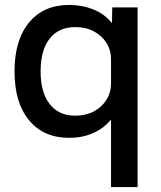

<svg xmlns="http://www.w3.org/2000/svg" viewBox="-20 -550 656 780"><path d="M431 210V-62H429Q401 -28 357.5 -9Q314 10 261 10Q157 10 98 -61.5Q39 -133 39 -260Q39 -387 98 -458.5Q157 -530 261 -530Q314 -530 359.5 -511.5Q405 -493 433 -458H435L436 -520H539V210ZM285 -80Q328 -80 360.5 -97Q393 -114 412 -144Q431 -174 431 -211V-309Q431 -347 412 -376.5Q393 -406 360.5 -423Q328 -440 286 -440Q219 -440 182 -393.5Q145 -347 145 -260Q145 -174 182 -127Q219 -80 285 -80Z"/></svg>

Font: M PLUS 2 Thin Medium
Style: Regular
Weight: 500
Version: Version 1.001